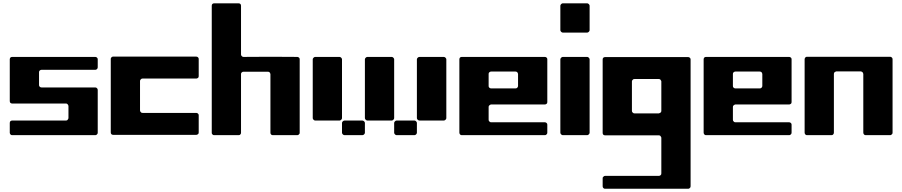

<svg xmlns="http://www.w3.org/2000/svg" viewBox="-20 -830 5541 1179"><path d="M580.1 -417Q580.1 -413.1 579.1 -411.1Q578.1 -408.2 575.2 -406.2Q573.2 -403.3 570.3 -402.3Q568.4 -401.4 565.4 -401.4Q482.4 -401.4 400.4 -401.4Q317.4 -401.4 235.4 -401.4Q231.4 -401.4 229.5 -400.4Q226.6 -399.4 224.6 -397.5Q222.7 -394.5 220.7 -392.6Q219.7 -389.6 219.7 -386.7Q219.7 -367.2 219.7 -347.7Q219.7 -327.1 219.7 -307.6Q219.7 -304.7 220.7 -301.8Q222.7 -299.8 224.6 -296.9Q226.6 -294.9 229.5 -293.9Q231.4 -293 235.4 -293Q317.4 -293 400.4 -293Q482.4 -293 565.4 -293Q568.4 -293 570.3 -292Q573.2 -291 575.2 -288.1Q578.1 -286.1 579.1 -283.2Q580.1 -281.2 580.1 -277.3Q580.1 -211.9 580.1 -146.5Q580.1 -81.1 580.1 -14.6Q580.1 -11.7 579.1 -9.8Q578.1 -6.8 575.2 -4.9Q573.2 -2 570.3 -1Q568.4 0 565.4 0Q437.5 0 309.6 0Q182.6 0 54.7 0Q51.8 0 48.8 -1Q46.9 -2 43.9 -4.9Q42 -6.8 41 -9.8Q40 -11.7 40 -14.6Q40 -30.3 40 -44.9Q40 -60.5 40 -75.2Q40 -78.1 41 -81.1Q42 -83 43.9 -85.9Q46.9 -87.9 48.8 -88.9Q51.8 -89.8 54.7 -89.8Q137.7 -89.8 219.7 -89.8Q302.7 -89.8 384.8 -89.8Q387.7 -89.8 390.6 -90.8Q393.6 -91.8 395.5 -94.7Q397.5 -96.7 398.4 -99.6Q400.4 -101.6 400.4 -105.5Q400.4 -124 400.4 -141.6Q400.4 -160.2 400.4 -178.7Q400.4 -181.6 398.4 -184.6Q397.5 -187.5 395.5 -189.5Q393.6 -191.4 390.6 -193.4Q387.7 -194.3 384.8 -194.3Q302.7 -194.3 219.7 -194.3Q137.7 -194.3 54.7 -194.3Q51.8 -194.3 48.8 -195.3Q46.9 -196.3 43.9 -198.2Q42 -200.2 41 -203.1Q40 -206.1 40 -209Q40 -273.4 40 -336.9Q40 -401.4 40 -465.8Q40 -468.8 41 -471.7Q42 -473.6 43.9 -476.6Q46.9 -478.5 48.8 -479.5Q51.8 -480.5 54.7 -480.5Q182.6 -480.5 309.6 -480.5Q437.5 -480.5 565.4 -480.5Q568.4 -480.5 570.3 -479.5Q573.2 -478.5 575.2 -476.6Q578.1 -473.6 579.1 -471.7Q580.1 -468.8 580.1 -465.8Q580.1 -453.1 580.1 -441.4Q580.1 -428.7 580.1 -417Z M1200.2 -362.3Q1200.2 -359.4 1199.2 -356.4Q1198.2 -353.5 1195.3 -351.6Q1193.4 -349.6 1190.4 -348.6Q1188.5 -347.7 1185.5 -347.7Q1102.5 -347.7 1020.5 -347.7Q937.5 -347.7 855.5 -347.7Q851.6 -347.7 849.6 -346.7Q846.7 -344.7 844.7 -342.8Q842.8 -340.8 840.8 -337.9Q839.8 -335.9 839.8 -332Q839.8 -287.1 839.8 -242.2Q839.8 -197.3 839.8 -152.3Q839.8 -148.4 840.8 -146.5Q842.8 -143.6 844.7 -141.6Q846.7 -138.7 849.6 -137.7Q851.6 -136.7 855.5 -136.7Q937.5 -136.7 1020.5 -136.7Q1102.5 -136.7 1185.5 -136.7Q1188.5 -136.7 1190.4 -135.7Q1193.4 -134.8 1195.3 -132.8Q1198.2 -129.9 1199.2 -127.9Q1200.2 -125 1200.2 -122.1Q1200.2 -95.7 1200.2 -69.3Q1200.2 -43 1200.2 -16.6Q1200.2 -13.7 1199.2 -10.7Q1198.2 -7.8 1195.3 -5.9Q1193.4 -3.9 1190.4 -2.9Q1188.5 -2 1185.5 -2Q1057.6 -2 929.7 -2Q802.7 -2 674.8 -2Q671.9 -2 668.9 -2.9Q667 -3.9 664.1 -5.9Q662.1 -7.8 661.1 -10.7Q660.2 -13.7 660.2 -16.6Q660.2 -128.9 660.2 -242.2Q660.2 -354.5 660.2 -467.8Q660.2 -470.7 661.1 -473.6Q662.1 -475.6 664.1 -477.5Q667 -480.5 668.9 -481.4Q671.9 -482.4 674.8 -482.4Q802.7 -482.4 929.7 -482.4Q1057.6 -482.4 1184.6 -482.4Q1188.5 -482.4 1190.4 -481.4Q1193.4 -480.5 1195.3 -478.5Q1198.2 -475.6 1199.2 -473.6Q1200.2 -470.7 1200.2 -467.8Q1200.2 -441.4 1200.2 -415Q1200.2 -388.7 1200.2 -362.3Z M1460 -496.1Q1460 -493.2 1460.9 -490.2Q1462.9 -487.3 1464.8 -485.4Q1466.8 -483.4 1469.7 -481.4Q1471.7 -480.5 1475.6 -480.5Q1557.6 -480.5 1640.6 -481.4Q1722.7 -481.4 1805.7 -480.5Q1808.6 -480.5 1810.5 -479.5Q1813.5 -478.5 1815.4 -476.6Q1818.4 -474.6 1819.3 -471.7Q1820.3 -468.8 1820.3 -465.8Q1820.3 -353.5 1820.3 -240.2Q1820.3 -127.9 1820.3 -14.6Q1820.3 -11.7 1819.3 -8.8Q1818.4 -6.8 1815.4 -4.9Q1813.5 -2 1810.5 -1Q1808.6 0 1805.7 0Q1767.6 0 1730.5 0Q1692.4 0 1655.3 0Q1652.3 0 1649.4 -1Q1646.5 -2 1644.5 -4.9Q1642.6 -6.8 1641.6 -8.8Q1640.6 -11.7 1640.6 -14.6Q1640.6 -105.5 1640.6 -195.3Q1640.6 -285.2 1640.6 -375Q1640.6 -377.9 1638.7 -380.9Q1637.7 -383.8 1635.7 -385.7Q1633.8 -387.7 1630.9 -388.7Q1627.9 -389.6 1625 -389.6Q1587.9 -389.6 1549.8 -389.6Q1512.7 -389.6 1475.6 -389.6Q1471.7 -389.6 1469.7 -388.7Q1466.8 -387.7 1464.8 -385.7Q1462.9 -383.8 1460.9 -380.9Q1460 -377.9 1460 -375Q1460 -285.2 1460 -195.3Q1460 -105.5 1460 -14.6Q1460 -11.7 1459 -8.8Q1458 -6.8 1456.1 -4.9Q1454.1 -2 1451.2 -1Q1448.2 0 1445.3 0Q1408.2 0 1370.1 0Q1333 0 1294.9 0Q1292 0 1289.1 -1Q1287.1 -2 1284.2 -4.9Q1282.2 -6.8 1281.2 -8.8Q1280.3 -11.7 1280.3 -14.6Q1280.3 -210 1280.3 -405.3Q1280.3 -599.6 1280.3 -794.9Q1280.3 -797.9 1281.2 -800.8Q1282.2 -803.7 1284.2 -805.7Q1287.1 -807.6 1289.1 -808.6Q1292 -809.6 1294.9 -809.6Q1333 -809.6 1370.1 -809.6Q1408.2 -809.6 1445.3 -809.6Q1448.2 -809.6 1451.2 -808.6Q1454.1 -807.6 1456.1 -805.7Q1458 -803.7 1459 -800.8Q1460 -797.9 1460 -794.9Q1460 -720.7 1460 -645.5Q1460 -570.3 1460 -496.1Z M1900.4 -465.8Q1900.4 -470.7 1905.3 -475.6Q1910.2 -480.5 1915 -480.5Q1953.1 -480.5 1990.2 -480.5Q2028.3 -480.5 2065.4 -480.5Q2070.3 -480.5 2075.2 -475.6Q2080.1 -470.7 2080.1 -465.8Q2080.1 -375 2080.1 -285.2Q2080.1 -195.3 2080.1 -104.5Q2080.1 -99.6 2075.2 -94.7Q2070.3 -89.8 2065.4 -89.8Q2028.3 -89.8 1990.2 -89.8Q1953.1 -89.8 1915 -89.8Q1910.2 -89.8 1905.3 -94.7Q1900.4 -99.6 1900.4 -104.5Q1900.4 -195.3 1900.4 -285.2Q1900.4 -375 1900.4 -465.8ZM2220.7 -465.8Q2220.7 -470.7 2225.6 -475.6Q2230.5 -480.5 2235.4 -480.5Q2272.5 -480.5 2310.5 -480.5Q2347.7 -480.5 2385.7 -480.5Q2390.6 -480.5 2395.5 -475.6Q2400.4 -470.7 2400.4 -465.8Q2400.4 -375 2400.4 -285.2Q2400.4 -195.3 2400.4 -104.5Q2400.4 -99.6 2395.5 -94.7Q2390.6 -89.8 2385.7 -89.8Q2347.7 -89.8 2310.5 -89.8Q2272.5 -89.8 2235.4 -89.8Q2230.5 -89.8 2225.6 -94.7Q2220.7 -99.6 2220.7 -104.5Q2220.7 -195.3 2220.7 -285.2Q2220.7 -375 2220.7 -465.8ZM2540 -465.8Q2540 -470.7 2544.9 -475.6Q2549.8 -480.5 2555.7 -480.5Q2592.8 -480.5 2629.9 -480.5Q2668 -480.5 2705.1 -480.5Q2710.9 -480.5 2715.8 -475.6Q2720.7 -470.7 2720.7 -465.8Q2720.7 -375 2720.7 -285.2Q2720.7 -195.3 2720.7 -104.5Q2720.7 -99.6 2715.8 -94.7Q2710.9 -89.8 2705.1 -89.8Q2668 -89.8 2629.9 -89.8Q2592.8 -89.8 2555.7 -89.8Q2549.8 -89.8 2544.9 -94.7Q2540 -99.6 2540 -104.5Q2540 -195.3 2540 -285.2Q2540 -375 2540 -465.8ZM2080.1 -75.2Q2080.1 -80.1 2085 -85Q2089.8 -89.8 2095.7 -89.8Q2123 -89.8 2150.4 -89.8Q2177.7 -89.8 2205.1 -89.8Q2210.9 -89.8 2215.8 -85Q2220.7 -80.1 2220.7 -75.2Q2220.7 -59.6 2220.7 -44.9Q2220.7 -30.3 2220.7 -14.6Q2220.7 -9.8 2215.8 -4.9Q2210.9 0 2205.1 0Q2177.7 0 2150.4 0Q2123 0 2095.7 0Q2089.8 0 2085 -4.9Q2080.1 -9.8 2080.1 -14.6Q2080.1 -30.3 2080.1 -44.9Q2080.1 -59.6 2080.1 -75.2ZM2400.4 -75.2Q2400.4 -80.1 2405.3 -85Q2410.2 -89.8 2415 -89.8Q2442.4 -89.8 2470.7 -89.8Q2498 -89.8 2525.4 -89.8Q2530.3 -89.8 2535.2 -85Q2540 -80.1 2540 -75.2Q2540 -59.6 2540 -44.9Q2540 -30.3 2540 -14.6Q2540 -9.8 2535.2 -4.9Q2530.3 0 2525.4 0Q2498 0 2470.7 0Q2442.4 0 2415 0Q2410.2 0 2405.3 -4.9Q2400.4 -9.8 2400.4 -14.6Q2400.4 -30.3 2400.4 -44.9Q2400.4 -59.6 2400.4 -75.2Z M2800.8 -465.8Q2800.8 -468.8 2801.8 -471.7Q2802.7 -474.6 2804.7 -476.6Q2807.6 -478.5 2809.6 -479.5Q2812.5 -480.5 2815.4 -480.5Q2943.4 -480.5 3070.3 -480.5Q3198.2 -480.5 3326.2 -480.5Q3329.1 -480.5 3331.1 -479.5Q3334 -478.5 3335.9 -476.6Q3338.9 -474.6 3339.8 -471.7Q3340.8 -468.8 3340.8 -465.8Q3340.8 -400.4 3340.8 -335Q3340.8 -268.6 3340.8 -203.1Q3340.8 -200.2 3339.8 -197.3Q3338.9 -194.3 3335.9 -192.4Q3334 -190.4 3331.1 -189.5Q3329.1 -188.5 3326.2 -188.5Q3243.2 -188.5 3161.1 -188.5Q3078.1 -188.5 2996.1 -188.5Q2992.2 -188.5 2990.2 -186.5Q2987.3 -185.5 2985.4 -183.6Q2983.4 -181.6 2981.4 -178.7Q2980.5 -175.8 2980.5 -172.9Q2980.5 -153.3 2980.5 -133.8Q2980.5 -114.3 2980.5 -94.7Q2980.5 -90.8 2981.4 -88.9Q2983.4 -85.9 2985.4 -84Q2987.3 -81.1 2990.2 -80.1Q2992.2 -79.1 2996.1 -79.1Q3078.1 -79.1 3161.1 -79.1Q3243.2 -79.1 3326.2 -79.1Q3329.1 -79.1 3331.1 -78.1Q3334 -77.1 3335.9 -75.2Q3338.9 -72.3 3339.8 -70.3Q3340.8 -67.4 3340.8 -64.5Q3340.8 -51.8 3340.8 -40Q3340.8 -27.3 3340.8 -15.6Q3340.8 -11.7 3339.8 -9.8Q3338.9 -6.8 3335.9 -4.9Q3334 -2 3331.1 -1Q3329.1 0 3326.2 0Q3198.2 0 3070.3 0Q2943.4 0 2815.4 0Q2812.5 0 2809.6 -1Q2807.6 -2 2804.7 -4.9Q2802.7 -6.8 2801.8 -9.8Q2800.8 -11.7 2800.8 -15.6Q2800.8 -127.9 2800.8 -240.2Q2800.8 -353.5 2800.8 -465.8ZM3145.5 -287.1Q3148.4 -287.1 3151.4 -288.1Q3154.3 -289.1 3156.2 -291Q3158.2 -293.9 3159.2 -295.9Q3161.1 -298.8 3161.1 -301.8Q3161.1 -320.3 3161.1 -338.9Q3161.1 -357.4 3161.1 -376Q3161.1 -378.9 3159.2 -381.8Q3158.2 -384.8 3156.2 -386.7Q3154.3 -388.7 3151.4 -389.6Q3148.4 -390.6 3145.5 -390.6Q3108.4 -390.6 3070.3 -390.6Q3033.2 -390.6 2996.1 -390.6Q2992.2 -390.6 2990.2 -389.6Q2987.3 -388.7 2985.4 -386.7Q2982.4 -383.8 2981.4 -381.8Q2980.5 -378.9 2980.5 -376Q2980.5 -357.4 2980.5 -338.9Q2980.5 -320.3 2980.5 -301.8Q2980.5 -298.8 2981.4 -295.9Q2983.4 -293.9 2985.4 -291Q2987.3 -289.1 2990.2 -288.1Q2992.2 -287.1 2996.1 -287.1Q3033.2 -287.1 3070.3 -287.1Q3108.4 -287.1 3145.5 -287.1Z M3420.9 -465.8Q3420.9 -470.7 3425.8 -475.6Q3430.7 -480.5 3435.5 -480.5Q3473.6 -480.5 3510.7 -480.5Q3548.8 -480.5 3585.9 -480.5Q3590.8 -480.5 3595.7 -475.6Q3600.6 -470.7 3600.6 -465.8Q3600.6 -352.5 3600.6 -240.2Q3600.6 -127 3600.6 -14.6Q3600.6 -9.8 3595.7 -4.9Q3590.8 0 3585.9 0Q3548.8 0 3510.7 0Q3473.6 0 3435.5 0Q3430.7 0 3425.8 -4.9Q3420.9 -9.8 3420.9 -14.6Q3420.9 -127 3420.9 -240.2Q3420.9 -352.5 3420.9 -465.8ZM3420.9 -794.9Q3420.9 -799.8 3425.8 -804.7Q3430.7 -809.6 3435.5 -809.6Q3473.6 -809.6 3510.7 -809.6Q3548.8 -809.6 3585.9 -809.6Q3590.8 -809.6 3595.7 -804.7Q3600.6 -799.8 3600.6 -794.9Q3600.6 -756.8 3600.6 -719.7Q3600.6 -682.6 3600.6 -644.5Q3600.6 -639.6 3595.7 -634.8Q3590.8 -629.9 3585.9 -629.9Q3548.8 -629.9 3510.7 -629.9Q3473.6 -629.9 3435.5 -629.9Q3430.7 -629.9 3425.8 -634.8Q3420.9 -639.6 3420.9 -644.5Q3420.9 -682.6 3420.9 -719.7Q3420.9 -756.8 3420.9 -794.9Z M3680.7 -464.8Q3680.7 -467.8 3681.6 -470.7Q3682.6 -472.7 3684.6 -475.6Q3687.5 -477.5 3689.5 -478.5Q3692.4 -479.5 3695.3 -479.5Q3823.2 -479.5 3950.2 -479.5Q4078.1 -479.5 4206.1 -479.5Q4209 -479.5 4210.9 -478.5Q4213.9 -477.5 4215.8 -475.6Q4218.8 -472.7 4219.7 -470.7Q4220.7 -467.8 4220.7 -464.8Q4220.7 -269.5 4220.7 -75.2Q4220.7 119.1 4220.7 313.5Q4220.7 317.4 4219.7 319.3Q4218.8 322.3 4215.8 324.2Q4213.9 327.1 4210.9 328.1Q4209 329.1 4206.1 329.1Q4078.1 329.1 3950.2 329.1Q3823.2 329.1 3695.3 329.1Q3692.4 329.1 3689.5 328.1Q3687.5 327.1 3684.6 324.2Q3682.6 322.3 3681.6 319.3Q3680.7 317.4 3680.7 313.5Q3680.7 301.8 3680.7 289.1Q3680.7 277.3 3680.7 264.6Q3680.7 261.7 3681.6 258.8Q3682.6 256.8 3685.5 254.9Q3687.5 252.9 3690.4 251Q3692.4 250 3695.3 250Q3778.3 250 3860.4 250Q3943.4 250 4025.4 250Q4028.3 250 4031.2 249Q4034.2 248 4036.1 246.1Q4039.1 243.2 4040 241.2Q4041 238.3 4041 234.4Q4041 180.7 4041 126Q4041 71.3 4041 16.6Q4041 12.7 4039.1 10.7Q4038.1 7.8 4036.1 5.9Q4034.2 2.9 4031.2 2Q4028.3 1 4025.4 1Q3943.4 1 3860.4 1Q3778.3 1 3695.3 1Q3692.4 1 3689.5 0Q3687.5 -1 3684.6 -2.9Q3682.6 -5.9 3681.6 -7.8Q3680.7 -10.7 3680.7 -13.7Q3680.7 -127 3680.7 -239.3Q3680.7 -351.6 3680.7 -464.8ZM4025.4 -133.8Q4028.3 -133.8 4031.2 -135.7Q4034.2 -136.7 4036.1 -138.7Q4039.1 -140.6 4040 -143.6Q4041 -146.5 4041 -149.4Q4041 -194.3 4041 -239.3Q4041 -284.2 4041 -330.1Q4041 -333 4039.1 -335Q4038.1 -337.9 4036.1 -339.8Q4034.2 -342.8 4031.2 -343.8Q4028.3 -344.7 4025.4 -344.7Q3988.3 -344.7 3950.2 -344.7Q3913.1 -344.7 3876 -344.7Q3872.1 -344.7 3870.1 -343.8Q3867.2 -342.8 3865.2 -339.8Q3863.3 -337.9 3861.3 -335Q3860.4 -333 3860.4 -330.1Q3860.4 -284.2 3860.4 -239.3Q3860.4 -194.3 3860.4 -149.4Q3860.4 -146.5 3861.3 -143.6Q3863.3 -140.6 3865.2 -138.7Q3867.2 -136.7 3870.1 -134.8Q3872.1 -133.8 3876 -133.8Q3913.1 -133.8 3950.2 -133.8Q3988.3 -133.8 4025.4 -133.8Z M4300.8 -465.8Q4300.8 -468.8 4301.8 -471.7Q4302.7 -474.6 4304.7 -476.6Q4307.6 -478.5 4309.6 -479.5Q4312.5 -480.5 4315.4 -480.5Q4443.4 -480.5 4570.3 -480.5Q4698.2 -480.5 4826.2 -480.5Q4829.1 -480.5 4831.1 -479.5Q4834 -478.5 4835.9 -476.6Q4838.9 -474.6 4839.8 -471.7Q4840.8 -468.8 4840.8 -465.8Q4840.8 -400.4 4840.8 -335Q4840.8 -268.6 4840.8 -203.1Q4840.8 -200.2 4839.8 -197.3Q4838.9 -194.3 4835.9 -192.4Q4834 -190.4 4831.1 -189.5Q4829.1 -188.5 4826.2 -188.5Q4743.2 -188.5 4661.1 -188.5Q4578.1 -188.5 4496.1 -188.5Q4492.2 -188.5 4490.2 -186.5Q4487.3 -185.5 4485.4 -183.6Q4483.4 -181.6 4481.4 -178.7Q4480.5 -175.8 4480.5 -172.9Q4480.5 -153.3 4480.5 -133.8Q4480.5 -114.3 4480.5 -94.7Q4480.5 -90.8 4481.4 -88.9Q4483.4 -85.9 4485.4 -84Q4487.3 -81.1 4490.2 -80.1Q4492.2 -79.1 4496.1 -79.1Q4578.1 -79.1 4661.1 -79.1Q4743.2 -79.1 4826.2 -79.1Q4829.1 -79.1 4831.1 -78.1Q4834 -77.1 4835.9 -75.2Q4838.9 -72.3 4839.8 -70.3Q4840.8 -67.4 4840.8 -64.5Q4840.8 -51.8 4840.8 -40Q4840.8 -27.3 4840.8 -15.6Q4840.8 -11.7 4839.8 -9.8Q4838.9 -6.8 4835.9 -4.9Q4834 -2 4831.1 -1Q4829.1 0 4826.2 0Q4698.2 0 4570.3 0Q4443.4 0 4315.4 0Q4312.5 0 4309.6 -1Q4307.6 -2 4304.7 -4.9Q4302.7 -6.8 4301.8 -9.8Q4300.8 -11.7 4300.8 -15.6Q4300.8 -127.9 4300.8 -240.2Q4300.8 -353.5 4300.8 -465.8ZM4645.5 -287.1Q4648.4 -287.1 4651.4 -288.1Q4654.3 -289.1 4656.2 -291Q4658.2 -293.9 4659.2 -295.9Q4661.1 -298.8 4661.1 -301.8Q4661.1 -320.3 4661.1 -338.9Q4661.1 -357.4 4661.1 -376Q4661.1 -378.9 4659.2 -381.8Q4658.2 -384.8 4656.2 -386.7Q4654.3 -388.7 4651.4 -389.6Q4648.4 -390.6 4645.5 -390.6Q4608.4 -390.6 4570.3 -390.6Q4533.2 -390.6 4496.1 -390.6Q4492.2 -390.6 4490.2 -389.6Q4487.3 -388.7 4485.4 -386.7Q4482.4 -383.8 4481.4 -381.8Q4480.5 -378.9 4480.5 -376Q4480.5 -357.4 4480.5 -338.9Q4480.5 -320.3 4480.5 -301.8Q4480.5 -298.8 4481.4 -295.9Q4483.4 -293.9 4485.4 -291Q4487.3 -289.1 4490.2 -288.1Q4492.2 -287.1 4496.1 -287.1Q4533.2 -287.1 4570.3 -287.1Q4608.4 -287.1 4645.5 -287.1Z M4920.9 -465.8Q4920.9 -469.7 4921.9 -471.7Q4922.9 -474.6 4924.8 -476.6Q4927.7 -478.5 4929.7 -480.5Q4932.6 -481.4 4935.5 -481.4Q5063.5 -481.4 5190.4 -481.4Q5318.4 -481.4 5445.3 -481.4Q5448.2 -481.4 5451.2 -480.5Q5454.1 -479.5 5456.1 -476.6Q5459 -474.6 5460 -471.7Q5460.9 -469.7 5460.9 -465.8Q5460.9 -353.5 5460.9 -241.2Q5460.9 -127.9 5460.9 -15.6Q5460.9 -12.7 5460 -9.8Q5459 -6.8 5456.1 -4.9Q5454.1 -2.9 5451.2 -1Q5449.2 0 5446.3 0Q5408.2 0 5371.1 0Q5333 0 5295.9 0Q5293 0 5290 -1Q5287.1 -2.9 5285.2 -4.9Q5283.2 -6.8 5282.2 -9.8Q5281.2 -12.7 5281.2 -15.6Q5281.2 -105.5 5281.2 -195.3Q5281.2 -286.1 5281.2 -376Q5281.2 -378.9 5279.3 -381.8Q5278.3 -384.8 5276.4 -386.7Q5274.4 -388.7 5271.5 -389.6Q5268.6 -391.6 5265.6 -391.6Q5228.5 -391.6 5190.4 -391.6Q5153.3 -391.6 5116.2 -391.6Q5112.3 -391.6 5110.4 -389.6Q5107.4 -388.7 5105.5 -386.7Q5102.5 -384.8 5101.6 -381.8Q5100.6 -378.9 5100.6 -376Q5100.6 -286.1 5100.6 -195.3Q5100.6 -105.5 5100.6 -15.6Q5100.6 -12.7 5099.6 -9.8Q5098.6 -6.8 5096.7 -4.9Q5094.7 -2.9 5091.8 -1Q5088.9 0 5085.9 0Q5048.8 0 5010.7 0Q4973.6 0 4935.5 0Q4932.6 0 4929.7 -1Q4927.7 -2.9 4924.8 -4.9Q4922.9 -6.8 4921.9 -9.8Q4920.9 -12.7 4920.9 -15.6Q4920.9 -127.9 4920.9 -241.2Q4920.9 -353.5 4920.9 -465.8Z"/></svg>

Font: pil love
Style: regular
Weight: 400
Designer: pierpaolo belleggia, riccardo antolini, manuela ilari
Foundry: pil communication
Version: Version 1.2